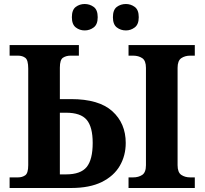

<svg xmlns="http://www.w3.org/2000/svg" viewBox="-20 -939 1025 959"><path d="M609 -787Q583 -787 563.5 -802Q544 -817 544 -853Q544 -890 563.5 -904.5Q583 -919 609 -919Q633 -919 653 -904.5Q673 -890 673 -853Q673 -817 653 -802Q633 -787 609 -787ZM403 -787Q378 -787 358.5 -802Q339 -817 339 -853Q339 -890 358.5 -904.5Q378 -919 403 -919Q428 -919 448 -904.5Q468 -890 468 -853Q468 -817 448 -802Q428 -787 403 -787ZM28 0V-53H70Q91 -53 106 -63.5Q121 -74 121 -114V-596Q121 -639 106.5 -650Q92 -661 70 -661H28V-714H374V-661H332Q311 -661 295 -651Q279 -641 279 -601V-444H335Q474 -444 541 -383.5Q608 -323 608 -225Q608 -162 578.5 -111Q549 -60 488.5 -30Q428 0 335 0ZM279 -68H310Q383 -68 413 -105Q443 -142 443 -225Q443 -305 413 -340.5Q383 -376 310 -376H279ZM622 0V-53H645Q672 -53 690.5 -65.5Q709 -78 709 -114V-600Q709 -636 690.5 -648.5Q672 -661 645 -661H622V-714H953V-661H930Q904 -661 885.5 -648.5Q867 -636 867 -600V-114Q867 -78 885.5 -65.5Q904 -53 930 -53H953V0Z"/></svg>

Font: Noto Serif
Style: Bold
Weight: 700
Designer: Monotype Design Team
Foundry: Monotype Imaging Inc.
Version: Version 2.014